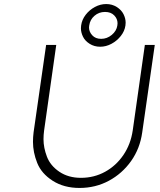

<svg xmlns="http://www.w3.org/2000/svg" viewBox="-20 -922 793 949"><path d="M373 7Q296 7 240.5 -28.5Q185 -64 164 -116.5Q143 -169 143 -221Q143 -244 146 -268L208 -700H258L198 -277Q195 -255 195 -234Q195 -192 212 -147.5Q229 -103 273.5 -73Q318 -43 380 -43Q445 -43 499.5 -73Q554 -103 590 -156Q626 -209 636 -277L696 -700H745L683 -268Q672 -188 628 -126Q584 -64 518 -28.5Q452 7 373 7ZM475 -691Q446 -691 423 -705.5Q400 -720 390 -741Q380 -762 380 -782Q380 -789 381 -796Q385 -825 403.5 -849Q422 -873 449 -887.5Q476 -902 505 -902Q534 -902 557 -887.5Q580 -873 590.5 -852Q601 -831 601 -810Q601 -803 600 -796Q596 -768 577 -744Q558 -720 531 -705.5Q504 -691 475 -691ZM480 -730Q509 -730 532.5 -749.5Q556 -769 560 -796Q561 -801 561 -807Q561 -829 544.5 -846Q528 -863 499 -863Q469 -863 447 -844Q425 -825 421 -796Q420 -791 420 -786Q420 -765 436 -747.5Q452 -730 480 -730Z"/></svg>

Font: Lexend ExtLt
Style: Italic
Weight: 250
Italic angle: -8.13011°
Designer: Bonnie Shaver-Troup, Thomas Jockin
Foundry: Lexend
Version: Version 1.007